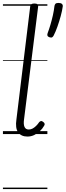

<svg xmlns="http://www.w3.org/2000/svg" viewBox="-20 -914 448 1309"><path d="M167 17Q124 17 103.5 -12Q83 -41 92 -100L186 -871Q188 -881 194 -885.5Q200 -890 214 -890Q229 -890 235 -885Q241 -880 240 -869L144 -101Q139 -67 147 -49Q155 -31 176 -31Q190 -31 202 -37.5Q214 -44 225.5 -55Q237 -66 247 -81Q252 -87 259 -88.5Q266 -90 274 -83Q282 -78 284 -71Q286 -64 281 -57Q270 -37 252 -20Q234 -3 212.5 7Q191 17 167 17ZM317 -660Q306 -664 303.5 -671Q301 -678 305 -689Q314 -712 323.5 -744Q333 -776 340.5 -809.5Q348 -843 351 -871Q352 -881 357.5 -887.5Q363 -894 378 -894Q395 -894 402 -887.5Q409 -881 408 -871Q404 -841 394 -804.5Q384 -768 371.5 -732.5Q359 -697 346 -672Q342 -664 336 -660Q330 -656 317 -660ZM0 365H303V375H0ZM0 -20H303V0H0ZM0 -505H303V-500H0ZM0 -885H303V-875H0Z"/></svg>

Font: Playwrite GB J Guides
Style: Italic
Weight: 400
Italic angle: -7.01216°
Designer: Veronika Burian, José Scaglione
Foundry: TypeTogether
Version: Version 1.003